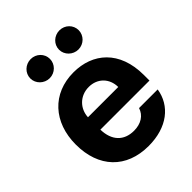

<svg xmlns="http://www.w3.org/2000/svg" viewBox="-215 -891 1027 1027"><g transform="rotate(-45 299.0 -377.5)"><path d="M308.9 10.7C449.9 10.7 540.1 -62.5 556.8 -169.4H415.8C402.7 -126.8 363.6 -102.3 311.4 -102.3C235.4 -102.3 189.6 -150.2 187.9 -234H559.3V-275.6C559.3 -460.9 447.1 -552.6 302.9 -552.6C142.4 -552.6 38.4 -438.6 38.4 -270.2C38.4 -97.3 141 10.7 308.9 10.7ZM116.5 -692.5C116.5 -653.1 150.2 -620 191.1 -620C232.2 -620 264.9 -653.1 264.9 -692.5C264.9 -732.6 232.2 -764.6 191.1 -764.6C150.2 -764.6 116.5 -732.6 116.5 -692.5ZM187.9 -327.8C190.7 -390.3 238.3 -439.6 305.4 -439.6C371.1 -439.6 416.5 -392.8 416.9 -327.8ZM333.8 -692.5C333.8 -653.1 367.5 -620 408.4 -620C449.6 -620 482.2 -653.1 482.2 -692.5C482.2 -732.6 449.6 -764.6 408.4 -764.6C367.5 -764.6 333.8 -732.6 333.8 -692.5Z"/></g></svg>

Font: Magic Ui Pro
Style: Bold
Weight: 700
Designer: Stefan Endress, Andreas Faust
Version: Version 1.000;FEAKit 1.0